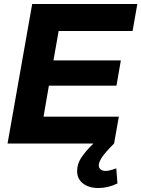

<svg xmlns="http://www.w3.org/2000/svg" viewBox="-20 -722 711 966"><path d="M226 -291H566L588 -418H249L275 -566H647L671 -702H142L18 0H554L578 -135H199ZM511 138Q496 138 486.5 130.5Q477 123 477 110Q477 94 493 69.5Q509 45 554 0H450Q412 37 390 69.5Q368 102 368 139Q368 178 397.5 201Q427 224 475 224Q524 224 571 201L565 125Q530 138 511 138Z"/></svg>

Font: Geom Bold
Style: Bold Italic
Weight: 700
Italic angle: -10°
Version: Version 1.102